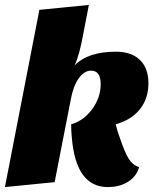

<svg xmlns="http://www.w3.org/2000/svg" viewBox="-28 -740 652 780"><path d="M275 -474Q329 -530 443 -530Q506 -530 540.5 -496.5Q575 -463 575 -401.5Q575 -340 540.5 -296.5Q506 -253 442 -235Q447 -215 454 -194L468 -154Q487 -103 502 -85Q517 -67 537 -61Q526 -20 486 2Q454 20 410 20Q281 20 264 -179Q261 -207 261 -235Q311 -249 346 -296Q381 -343 381 -398Q381 -453 342 -453Q314 -453 292 -422Q270 -391 260 -338L194 0L-8 20L132 -700L333 -720L310 -601Q295 -517 275 -474Z"/></svg>

Font: Sansita One
Style: Regular
Weight: 400
Designer: Pablo Cosgaya
Foundry: Omnibus-Type
Version: Version 1.001